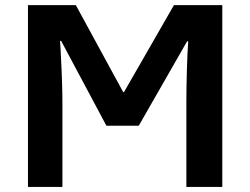

<svg xmlns="http://www.w3.org/2000/svg" viewBox="-20 -734 983 754"><path d="M89.8 0V-713.9H277.8L463.9 -372.1H466.8L663.1 -713.9H853V0H711.9V-337.9Q711.9 -370.6 712.4 -391.6Q712.9 -420.4 713.9 -458.5Q714.4 -483.4 716.3 -523.4Q717.8 -554.7 719.2 -571.8H714.8L524.9 -240.2H397.9L220.2 -573.2H215.8Q218.3 -540.5 219.7 -502Q221.7 -471.7 223.6 -412.1Q225.1 -365.7 225.1 -332V0Z"/></svg>

Font: Droid Sans Thai
Style: Bold
Weight: 700
Designer: Steve Matteson
Foundry: Ascender Corporation
Version: Version 1.00